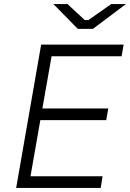

<svg xmlns="http://www.w3.org/2000/svg" viewBox="-20 -918 635 938"><path d="M59 0H472L481 -57H129L177 -331H499L509 -388H187L232 -643H574L584 -700H181ZM360 -777H434L595 -898H523L412 -820H394L310 -898H241Z"/></svg>

Font: Fixel Display 20240404 Light
Style: Italic
Weight: 300
Italic angle: -10°
Designer: AlfaBravo + MacPaw
Foundry: Kyrylo Tkachov, Marchela Mozhyna, Serhii Makarenko, Maria Weinstein, Zakhar Kryvoshyya
Version: Version 1.211;Glyphs 3.2 (3225)